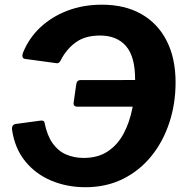

<svg xmlns="http://www.w3.org/2000/svg" viewBox="-20 -773 780 803"><path d="M336.9 10Q260.8 10 195.1 -17.3Q129.4 -44.6 85.6 -98.3Q41.8 -152.1 30.3 -230.8Q29.3 -242.2 33.8 -247.9Q38.3 -253.6 46.2 -254.6L144 -267.8Q152.7 -269.6 159 -268.2Q165.4 -266.8 166.4 -259Q177.3 -205.7 200.4 -173.3Q223.6 -141 256.9 -126.7Q290.3 -112.5 330.2 -112.5Q389.9 -112.5 431 -140Q472.1 -167.4 497.1 -214.5Q522.1 -261.6 533.6 -320.2Q545.1 -378.8 545.1 -440.9Q545.1 -536.5 506.9 -580.4Q468.6 -624.4 398.4 -624.4Q336.1 -624.4 297.1 -596Q258.2 -567.7 234.9 -522.7Q227.7 -506.8 217.4 -508.6L83.9 -526.7Q76.9 -527.7 74.4 -534.9Q71.8 -542.1 77.1 -554.6Q101.6 -614.5 149 -658.8Q196.5 -703.2 262 -728.3Q327.6 -753.4 406.1 -753.4Q502.2 -753.4 571.2 -714.2Q640.2 -675 677.2 -602.1Q714.3 -529.2 714.3 -428.3Q714.3 -339.5 688.3 -260.3Q662.3 -181.2 613.2 -120.3Q564 -59.4 494.3 -24.7Q424.5 10 336.9 10ZM306.1 -326.8Q294.3 -326.8 290.5 -331.5Q286.7 -336.2 288.4 -346.6L298.8 -419.7Q301.2 -438.1 317.1 -438.1L623.8 -438.4L607.9 -327.1Z"/></svg>

Font: Libre Franklin Thin
Style: Italic
Weight: 100
Italic angle: -8°
Designer: Pablo Impallari, Rodrigo Fuenzalida, Nhung Nguyen
Foundry: Impallari Type
Version: Version 3.000